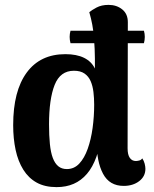

<svg xmlns="http://www.w3.org/2000/svg" viewBox="-20 -753 632 787"><path d="M269 -627H570Q577 -602 570 -576H269Q262 -602 269 -627ZM212 14Q164 14 130.5 -4.5Q97 -23 75.5 -57.5Q54 -92 44 -138.5Q34 -185 34 -240Q34 -380 89.5 -455.5Q145 -531 248 -531Q294 -531 324.5 -516Q355 -501 369 -472V-513Q369 -548 365 -600Q361 -652 346 -703Q355 -711 375.5 -722Q396 -733 425 -733Q458 -733 481 -714.5Q504 -696 504 -662L503 -145Q503 -119 512 -106Q521 -93 537 -93Q542 -93 550.5 -95Q559 -97 563 -104Q570 -94 573 -82Q576 -70 576 -61Q576 -30 550.5 -10.5Q525 9 487 9Q429 9 402.5 -40.5Q376 -90 376 -174V-220L397 -209Q390 -152 375 -110Q360 -68 336.5 -40.5Q313 -13 282 0.5Q251 14 212 14ZM254 -60Q284 -60 305 -82.5Q326 -105 339.5 -143Q353 -181 359.5 -228Q366 -275 366 -324Q366 -351 363 -376Q360 -401 351.5 -420.5Q343 -440 326.5 -451.5Q310 -463 283 -463Q227 -463 204 -405Q181 -347 181 -243Q181 -197 184.5 -162.5Q188 -128 196.5 -105.5Q205 -83 219 -71.5Q233 -60 254 -60Z"/></svg>

Font: Arima Thin
Style: Regular
Weight: 100
Designer: Joana Correia and Natanael Gama
Foundry: NDISCOVER
Version: Version 1.101;gftools[0.9.23]